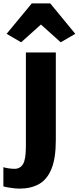

<svg xmlns="http://www.w3.org/2000/svg" viewBox="-71 -867 465 1135"><path d="M-51 235V121Q-45 124 -24.2 127.5Q-3.5 131 15 131Q48 131 65 103.2Q82 75.5 82 -1V-557H259V-40Q259 69 233 132Q207 195 159 221.5Q111 248 45 248Q20.5 248 -9.5 243.2Q-39.5 238.5 -51 235ZM54 -617 -32 -667 117 -847H226L374 -667L288 -617L171 -722Z"/></svg>

Font: Merriweather Sans ExtraBold
Style: Regular
Weight: 800
Designer: Eben Sorkin
Foundry: Eben Sorkin
Version: Version 2.001; ttfautohint (v1.8.3)